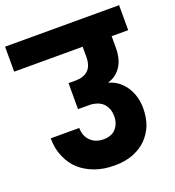

<svg xmlns="http://www.w3.org/2000/svg" viewBox="-150 -846 866 948"><g transform="rotate(-20 282.5 -372.0)"><path d="M495.1 -548.8Q495.1 -486.8 469.2 -449.2Q442.9 -411.1 402.8 -400.9V-397.9Q454.6 -383.8 487.8 -335Q520 -285.6 520 -221.2Q520 -174.3 504.9 -132.8Q488.3 -93.3 460 -64.9Q432.6 -37.6 389.2 -20Q347.7 -3.9 292 -3.9Q233.9 -3.9 189.9 -20Q142.1 -37.6 110.8 -65.9Q78.6 -94.2 59.1 -140.1Q40 -181.6 40 -237.8H189.9Q189.9 -195.8 215.8 -169.9Q241.7 -144 284.2 -144Q327.1 -144 349.1 -168.9Q372.1 -194.8 372.1 -233.9Q372.1 -249.5 367.2 -268.1Q362.3 -282.2 350.1 -297.9Q337.9 -311.5 319.8 -318.8Q297.4 -327.1 275.9 -327.1H215.8V-463.9H253.9Q293.9 -463.9 318.8 -485.8Q342.8 -508.3 342.8 -556.2V-608.9H-17.1V-740.2H582V-608.9H495.1Z"/></g></svg>

Font: PoppinsZ
Style: Bold
Weight: 700
Designer: Ninad Kale (Devanagari), Jonny Pinhorn (Latin)
Foundry: Indian Type Foundry
Version: Version 3.002;FEAKit 1.0